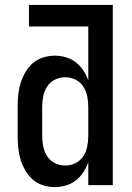

<svg xmlns="http://www.w3.org/2000/svg" viewBox="-20 -755 540 783"><path d="M204 8Q179 8 155.5 0.5Q132 -7 114 -22.5Q96 -38 83.5 -59.5Q71 -81 64 -104Q57 -127 54.5 -151.5Q52 -176 52 -200V-320Q52 -344 54.5 -368.5Q57 -393 64 -416Q71 -439 83.5 -460.5Q96 -482 114 -497.5Q132 -513 155.5 -520.5Q179 -528 204 -528Q226 -528 248.5 -521.5Q271 -515 289 -501Q307 -487 319.5 -468Q332 -449 340 -427V-647H98V-735H440V0H340V-93Q332 -71 319.5 -52Q307 -33 289 -19Q271 -5 248.5 1.5Q226 8 204 8ZM246 -80Q268 -80 287.5 -89.5Q307 -99 319 -117Q331 -135 335.5 -156.5Q340 -178 340 -200V-320Q340 -342 335.5 -363.5Q331 -385 319 -403Q307 -421 287.5 -430.5Q268 -440 246 -440Q224 -440 204.5 -430.5Q185 -421 173 -403Q161 -385 156.5 -363.5Q152 -342 152 -320V-200Q152 -178 156.5 -156.5Q161 -135 173 -117Q185 -99 204.5 -89.5Q224 -80 246 -80Z"/></svg>

Font: Iosevka Semibold
Style: Regular
Weight: 600
Monospace: yes
Designer: Belleve Invis
Foundry: Belleve Invis
Version: Version 33.2.3; ttfautohint (v1.8.4)